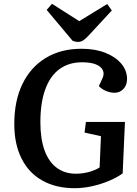

<svg xmlns="http://www.w3.org/2000/svg" viewBox="-20 -974 718 1008"><path d="M636 -334 624 -64Q596 -43 553.5 -25Q511 -7 464 3.5Q417 14 371 14Q274 14 202.5 -26Q131 -66 93 -142Q55 -218 55 -323Q55 -445 98 -533.5Q141 -622 220.5 -670Q300 -718 408 -718Q479 -718 532.5 -697Q586 -676 616.5 -640Q647 -604 647 -559Q647 -527 628 -507Q609 -487 581 -487Q559 -487 536.5 -496.5Q514 -506 499 -522L517 -561Q529 -585 520 -605Q511 -625 483.5 -636Q456 -647 411 -647Q341 -647 292 -611Q243 -575 217.5 -504.5Q192 -434 192 -332Q192 -245 214 -184.5Q236 -124 278 -93Q320 -62 379 -62Q413 -62 446.5 -71Q480 -80 503 -95L510 -259L424 -278L431 -334ZM225 -922 253 -954 396 -863 543 -953 567 -919 443 -785Q428 -769 416 -761.5Q404 -754 391 -754Q382 -754 375 -755.5Q368 -757 361 -760Z"/></svg>

Font: Literata 18pt SemiBold
Style: Italic
Weight: 600
Italic angle: -2°
Designer: Latin by Veronika Burian and Jose Scaglione. Greek by Irene Vlachou. Cyrillic by Vera Evstafieva
Foundry: TypeTogether
Version: Version 3.103;gftools[0.9.29]